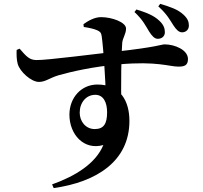

<svg xmlns="http://www.w3.org/2000/svg" viewBox="-20 -877 1040 986"><path d="M790.3 -677.7C811.8 -677.7 826.7 -691.3 826.7 -711.6C826.7 -731.4 820.1 -750.1 798.4 -770.4C769.1 -798.5 729.4 -813.2 680.5 -828.3L670.6 -815.2C714.7 -774.3 728.5 -743 745.8 -715.1C761 -691.5 773.9 -677.7 790.3 -677.7ZM247.4 70 255.8 88.9C475 58 644.6 -48.7 644.6 -256C644.6 -355.3 600.5 -442.9 480 -442.9C398 -442.9 336.5 -376.1 336.5 -287.9C336.5 -187.4 410 -103.6 510.7 -132.2C471.8 -38.1 369.8 26.2 247.4 70ZM466.5 -214.2C420.5 -214.2 389.3 -253 389.3 -298.2C389.3 -350.6 422.5 -390.1 469.4 -390.1C511.7 -390.1 530 -350.3 530 -300.5C530 -242.8 513.8 -214.2 466.5 -214.2ZM179.8 -456.3C214.5 -456.3 234.9 -477.3 282.6 -491C342.4 -508 456.9 -535 593.1 -546.6C785.3 -563.7 849.9 -534.9 895.4 -534.9C925.7 -534.9 945.3 -539.9 945.3 -573.8C945.3 -620.3 878.6 -649.1 825.3 -649.1C808.6 -649.1 787.3 -635.3 574.4 -611.7C491.2 -602.9 219.8 -567.1 166.3 -568.6C131.6 -569.3 115.9 -586.1 80.7 -627.1L65.5 -620.5C64.6 -598.6 64.7 -571.1 71 -548.8C82 -509 140 -456.3 179.8 -456.3ZM523 -404.4 603.6 -326.5C600.1 -429 603.2 -610.5 607.7 -657.5C610.1 -682 627.3 -703.1 627.3 -730.2C627.3 -762.8 555.2 -789 498.6 -789C465.3 -789 431.9 -769.7 408.6 -752.8L410.2 -738.5C438 -734.2 461.9 -729.1 478.8 -721.7C494.8 -714.8 499.8 -708.3 502.3 -690.9C512.1 -623.6 522.2 -442.2 523 -404.4ZM915.1 -711C935.2 -711 950 -725.3 950 -745.4C950 -765.1 944.1 -781.5 922.5 -801.5C892.2 -829.6 854.9 -841.2 802.6 -857.3L793 -844.1C838.3 -803.8 853.9 -772.4 870.3 -747.1C885.8 -723.6 898.9 -711 915.1 -711Z"/></svg>

Font: Source Han Serif TW VF
Style: Regular
Weight: 250
Designer: Ryoko NISHIZUKA 西塚涼子 (kana & ideographs); Frank Grießhammer (Latin, Greek & Cyrillic); Wenlong ZHANG 张文龙 (bopomofo); San
Foundry: Adobe
Version: Version 2.002;hotconv 1.1.0;makeotfexe 2.6.0